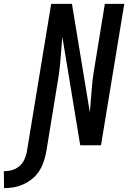

<svg xmlns="http://www.w3.org/2000/svg" viewBox="-141 -755 666 998"><path d="M-120 223 -121 135Q-100 135 -79.5 129.5Q-59 124 -42 110Q-25 96 -15.5 76.5Q-6 57 -2 37L125 -735H233L326 -171Q329 -205 331.5 -238.5Q334 -272 337 -306Q340 -340 345 -373.5Q350 -407 356 -441L404 -735H505L384 0H276L183 -564Q180 -530 177.5 -496.5Q175 -463 172 -429Q169 -395 164 -361.5Q159 -328 153 -294L99 37Q94 62 85.5 87Q77 112 62.5 134.5Q48 157 26.5 174.5Q5 192 -19.5 203Q-44 214 -69.5 218.5Q-95 223 -120 223Z"/></svg>

Font: Iosevka Term Curly Semibold
Style: Italic
Weight: 600
Italic angle: -9°
Designer: Belleve Invis
Foundry: Belleve Invis
Version: Version 32.3.0